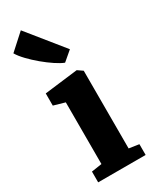

<svg xmlns="http://www.w3.org/2000/svg" viewBox="-235 -954 814 1011"><g transform="rotate(-30 172.5 -448.5)"><path d="M40 0V-65.5L103 -75V-450L35 -469.5V-543.5L235.5 -568H237.5L268 -547V-74.5L328.5 -65.5V0ZM203.5 -633Q182.5 -641 152.2 -661Q122 -681 90.2 -707.5Q58.5 -734 32.2 -761.5Q6 -789 -7 -811.5L87.5 -897L261.5 -681.5L204.5 -633Z"/></g></svg>

Font: Merriweather 20pt Black
Style: Regular
Weight: 900
Version: Version 2.100